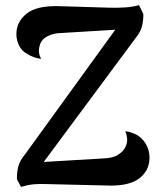

<svg xmlns="http://www.w3.org/2000/svg" viewBox="-20 -723 629 750"><path d="M62 7 46 -23Q46 -53 52 -74.5Q58 -96 77 -119L455 -641L467 -609L218 -594Q189 -593 167.5 -582.5Q146 -572 138 -554Q131 -535 132 -521Q133 -507 141 -493Q109 -497 86 -513Q68 -521 56 -542.5Q44 -564 44 -590Q44 -637 83 -669Q122 -701 208 -699L405 -693Q439 -692 469 -694Q499 -696 523 -703L540 -668Q540 -638 533.5 -616.5Q527 -595 508 -572L126 -57L111 -88L381 -104Q421 -105 442 -119Q463 -133 470 -149Q478 -166 476.5 -182Q475 -198 469 -210Q482 -209 487.5 -207Q493 -205 499 -203Q519 -196 533.5 -181.5Q548 -167 556 -148Q564 -129 564 -107Q564 -59 527 -28.5Q490 2 413 2L160 -4Q131 -5 110.5 -3Q90 -1 62 7Z"/></svg>

Font: Arima Thin SemiBold
Style: Regular
Weight: 600
Version: Version 1.100